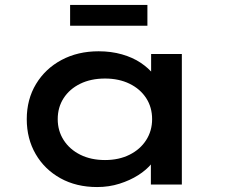

<svg xmlns="http://www.w3.org/2000/svg" viewBox="-20 -745 907 775"><path d="M372 10Q288 10 224 -25.5Q160 -61 124 -123Q88 -185 88 -264Q88 -344 125.5 -406Q163 -468 228.5 -503Q294 -538 378 -538Q429 -538 472.5 -525.5Q516 -513 548 -491.5Q580 -470 599.5 -445Q619 -420 622 -394L590 -395V-527H714V0H589V-139L616 -134Q613 -110 592 -84.5Q571 -59 538 -38Q505 -17 462.5 -3.5Q420 10 372 10ZM404 -99Q460 -99 503 -120.5Q546 -142 570 -179.5Q594 -217 594 -264Q594 -312 570 -349Q546 -386 503 -407Q460 -428 404 -428Q347 -428 304 -407Q261 -386 237 -349Q213 -312 213 -264Q213 -217 237 -179.5Q261 -142 304 -120.5Q347 -99 404 -99ZM263 -641V-725H575V-641Z"/></svg>

Font: Lexend Mega Medium
Style: Regular
Weight: 500
Version: Version 1.007